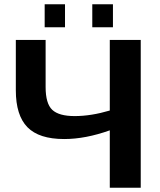

<svg xmlns="http://www.w3.org/2000/svg" viewBox="-20 -874 743 894"><path d="M491.2 0V-267.1Q377.9 -226.6 278.8 -226.6Q161.6 -226.6 107.7 -281.7Q53.7 -336.9 53.7 -453.6V-688H192.4V-468.8Q192.4 -391.6 223.4 -362.5Q254.4 -333.5 327.6 -333.5Q403.8 -333.5 491.2 -359.4V-688H635.3V0ZM505.9 -854V-747.1H409.7V-854ZM282.7 -854V-747.1H188V-854Z"/></svg>

Font: Arimo
Style: Bold
Weight: 700
Designer: Steve Matteson
Foundry: Monotype Imaging Inc.
Version: Version 1.33